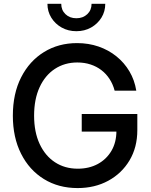

<svg xmlns="http://www.w3.org/2000/svg" viewBox="-20 -961 779 992"><path d="M380.9 10.7Q282.2 10.7 206.8 -35.9Q131.3 -82.5 88.9 -166.7Q46.4 -251 46.4 -363.3Q46.4 -477.5 89.4 -561.8Q132.3 -646 207.3 -692.1Q282.2 -738.3 378.4 -738.3Q437.5 -738.3 489.3 -720.5Q541 -702.6 581.5 -669.9Q622.1 -637.2 648.7 -592.3Q675.3 -547.4 684.1 -492.7H572.3Q563.5 -525.9 546.1 -552.7Q528.8 -579.6 503.9 -598.6Q479 -617.7 447.8 -627.9Q416.5 -638.2 379.4 -638.2Q314 -638.2 263.4 -605Q212.9 -571.8 184.6 -510.3Q156.2 -448.7 156.2 -363.3Q156.2 -278.8 184.8 -217.3Q213.4 -155.8 264.2 -122.6Q314.9 -89.4 381.8 -89.4Q439.9 -89.4 484.9 -113.5Q529.8 -137.7 555.7 -181.6Q581.5 -225.6 581.5 -284.7L611.3 -281.2H402.3V-372.1H689.5V-288.6Q689.5 -199.7 649.2 -132.3Q608.9 -64.9 539.3 -27.1Q469.7 10.7 380.9 10.7ZM374.5 -799.8Q332.5 -799.8 298.8 -818.6Q265.1 -837.4 245.1 -869.6Q225.1 -901.9 225.1 -941.4H296.4Q296.4 -908.7 318.4 -887.7Q340.3 -866.7 374.5 -866.7Q408.7 -866.7 430.9 -887.7Q453.1 -908.7 453.1 -941.4H523.9Q523.9 -901.9 504.2 -869.9Q484.4 -837.9 450.7 -818.8Q417 -799.8 374.5 -799.8Z"/></svg>

Font: Inter 24pt Medium
Style: Regular
Weight: 500
Designer: Rasmus Andersson
Foundry: rsms
Version: Version 4.001;git-66647c0bb